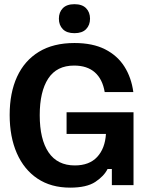

<svg xmlns="http://www.w3.org/2000/svg" viewBox="-20 -862 690 894"><path d="M306.7 11.7Q217.5 11.7 154.6 -30.4Q91.7 -72.5 58.3 -148.8Q25 -225 25 -326.7Q25 -430 59.6 -505Q94.2 -580 161.2 -620.8Q228.3 -661.7 326.7 -661.7Q411.7 -661.7 469.2 -632.5Q526.7 -603.3 559.2 -552.1Q591.7 -500.8 600.8 -433.3H467.5Q457.5 -493.3 421.7 -525Q385.8 -556.7 325 -556.7Q244.2 -556.7 204.6 -496.3Q165 -435.8 165 -325.8Q165 -213.3 206.2 -152.5Q247.5 -91.7 328.3 -91.7Q395.8 -91.7 432.5 -131.2Q469.2 -170.8 473.3 -238.3H290V-339.2H601.7V0H500.8V-75H480.8Q464.2 -41.7 423.8 -15Q383.3 11.7 306.7 11.7ZM326.7 -707.5Q290.8 -707.5 272.5 -726.2Q254.2 -745 254.2 -775Q254.2 -805 272.5 -823.8Q290.8 -842.5 326.7 -842.5Q362.5 -842.5 380.8 -823.8Q399.2 -805 399.2 -775Q399.2 -745 380.8 -726.2Q362.5 -707.5 326.7 -707.5Z"/></svg>

Font: Familjen Grotesk Variable
Style: Regular
Weight: 400
Designer: Anders Wikstroem, Jonas Baeckman, Matilda Gysing, Kristian Moeller
Foundry: Familjen STHLM AB
Version: Version 2.000